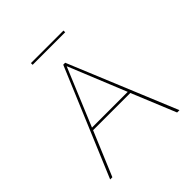

<svg xmlns="http://www.w3.org/2000/svg" viewBox="-209 -950 1105 1105"><g transform="rotate(-45 343.0 -398.0)"><path d="M477 -796V-782H212V-796ZM606 0 495 -270H192L79 0H61L337 -658H353L625 0ZM198 -285H489L345 -638Z"/></g></svg>

Font: EauTestSC Thin
Style: Regular
Weight: 250
Designer: Christian Thalmann (Catharsis Fonts)
Version: Version 0.001;PS 000.001;hotconv 1.0.88;makeotf.lib2.5.64775